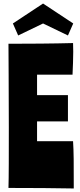

<svg xmlns="http://www.w3.org/2000/svg" viewBox="-20 -1065 455 1088"><path d="M398 3C398 -147 398 -203 394 -265H190V-377H365V-526H190V-642H391C393 -681 395 -739 395 -772C395 -794 394 -804 394 -821C286 -818 133 -817 28 -817C28 -764 30 -544 30 -342C30 -194 30 -56 28 0C136 0 324 1 398 3ZM53 -932 83 -864 224 -932 365 -864 395 -932 224 -1045Z"/></svg>

Font: Ranchers
Style: Regular
Weight: 400
Designer: Pablo Impallari, Brenda Gallo
Foundry: Pablo Impallari, Brenda Gallo
Version: Version 1.000